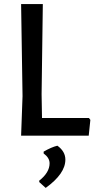

<svg xmlns="http://www.w3.org/2000/svg" viewBox="-20 -662 463 937"><path d="M414 -86 421 -77 413 0H83L90 -193L83 -642H189L183 -202L185 -86ZM260 49Q299 77 299 117Q299 186 203 255L172 227L171 220Q222 180 222 135Q222 108 193 87V78Q231 56 260 49Z"/></svg>

Font: Alegreya Sans Medium
Style: Regular
Weight: 500
Designer: Juan Pablo del Peral
Foundry: Huerta Tipografica
Version: Version 2.007